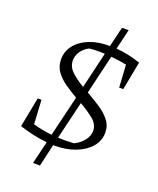

<svg xmlns="http://www.w3.org/2000/svg" viewBox="-157 -821 872 1057"><g transform="rotate(20 279.0 -292.5)"><path d="M166 141 198 8Q123 1 35 -27L69 -202H91L99 -61Q151 -46 209 -40L266 -278Q228 -300 193.5 -324Q159 -348 137.5 -378Q116 -408 116 -449Q116 -496 145 -532.5Q174 -569 225.5 -589.5Q277 -610 344 -609L372 -726H411L383 -608Q452 -603 526 -578L494 -411H470L462 -543Q418 -552 371 -556L317 -327Q357 -304 395 -279.5Q433 -255 458 -224Q483 -193 483 -152Q483 -104 452 -67.5Q421 -31 367 -10Q313 11 243 11Q240 11 237 10L207 141ZM179 -465Q179 -428 209 -400Q239 -372 282 -347L332 -559Q279 -562 241 -557Q212 -542 195.5 -517.5Q179 -493 179 -465ZM417 -138Q417 -176 382.5 -204Q348 -232 301 -259L248 -37Q293 -35 341 -38Q376 -55 396.5 -82Q417 -109 417 -138Z"/></g></svg>

Font: Piazzolla SC Light
Style: Italic
Weight: 300
Italic angle: -11.3°
Designer: Juan Pablo del Peral
Foundry: Huerta Tipografica
Version: Version 1.330